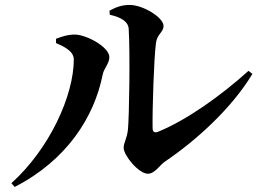

<svg xmlns="http://www.w3.org/2000/svg" viewBox="-20 -736 1040 768"><path d="M571.5 -41.1C599.4 -41.1 618.2 -75.1 640.7 -90.3C765.2 -174.8 905.6 -301.4 989.7 -440.3L974 -452.7C860.5 -350.3 724.2 -254.6 612.9 -209.2C598.3 -203.3 590.4 -208.2 590.4 -223.9C589 -295 595.8 -505.9 603.9 -564.4C608.8 -601.2 634.1 -606 634.1 -632.6C634.1 -665.7 552.7 -716.2 498.8 -716.2C471.5 -716.2 450.4 -710.5 417.9 -693.6L419.1 -677.1C466.3 -666.4 493 -649 494.8 -620.6C500.8 -523.9 496.7 -268.6 491.9 -219.5C488.2 -180.3 474.6 -166.6 474.6 -144.5C474.6 -114.9 534.3 -41.1 571.5 -41.1ZM25.5 -3.2 38.7 11.8C247.6 -95.4 357 -268 390.7 -437.6C395.7 -463.1 417.4 -481.8 417.4 -507.4C417.4 -548 326.6 -596.6 281.1 -597.7C251.4 -598.2 226.3 -589.4 204 -580.8V-563.7C237.9 -549.2 275.2 -530.5 275.2 -498.3C275.2 -353.7 178 -140.4 25.5 -3.2Z"/></svg>

Font: Source Han Serif TW VF
Style: Regular
Weight: 250
Designer: Ryoko NISHIZUKA 西塚涼子 (kana & ideographs); Frank Grießhammer (Latin, Greek & Cyrillic); Wenlong ZHANG 张文龙 (bopomofo); San
Foundry: Adobe
Version: Version 2.002;hotconv 1.1.0;makeotfexe 2.6.0